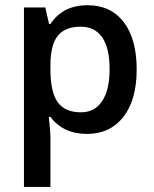

<svg xmlns="http://www.w3.org/2000/svg" viewBox="-20 -515 601 751"><path d="M408.7 -244.6Q408.7 -326.7 379.9 -368.7Q351.1 -410.6 295.4 -410.6Q233.9 -410.6 205.6 -374.5Q177.2 -338.4 177.2 -259.3V-243.7Q177.2 -155.3 205.6 -115.5Q233.9 -75.7 296.9 -75.7Q350.6 -75.7 379.6 -119.6Q408.7 -163.6 408.7 -244.6ZM462.9 -58.1Q410.6 8.8 320.3 8.8Q227.5 8.8 177.2 -57.6H170.9Q177.2 1.5 177.2 17.1V216.3H73.7V-485.8H157.2Q161.1 -470.7 171.9 -420.9H177.2Q225.6 -494.6 322.3 -494.6Q413.1 -494.6 463.9 -428.7Q514.6 -362.3 514.6 -243.7Q514.6 -124.5 462.9 -58.1Z"/></svg>

Font: Khula Semibold
Style: Regular
Weight: 600
Designer: Erin McLaughlin, Steve Matteson
Version: Version 1.000;PS 1.0;hotconv 1.0.72;makeotf.lib2.5.5900